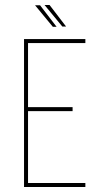

<svg xmlns="http://www.w3.org/2000/svg" viewBox="-20 -747 386 767"><path d="M76 0V-591H321V-575H92V-319H270V-303H92V-16H321V0ZM229 -641 158 -727H178L244 -641ZM191 -640 120 -726H140L206 -640Z"/></svg>

Font: Alumni Sans Pinstripe
Style: Regular
Weight: 400
Designer: Robert E. Leuschke
Foundry: Robert E. Leuschke
Version: Version 1.010; ttfautohint (v1.8.4.7-5d5b)